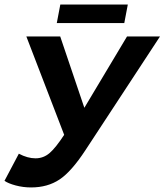

<svg xmlns="http://www.w3.org/2000/svg" viewBox="-37 -820 728 850"><path d="M100.6 9.8Q65.4 9.8 32.5 1Q-0.5 -7.8 -17.1 -19.5L46.4 -139.6Q85 -119.1 120.1 -119.1Q155.3 -119.1 182.4 -142.3Q209.5 -165.5 247.1 -223.1L79.6 -658.7H229.5L336.4 -342.8L525.4 -658.7H671.4L341.3 -155.3Q279.3 -60.5 226.6 -25.4Q173.8 9.8 100.6 9.8ZM230 -799.8H528.8L513.2 -717.8H214.4Z"/></svg>

Font: Liberation Mono
Style: Bold Italic
Weight: 700
Italic angle: -12°
Monospace: yes
Designer: Steve Matteson
Foundry: Ascender Corporation
Version: Version 2.1.5